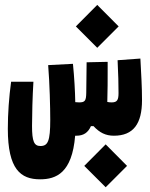

<svg xmlns="http://www.w3.org/2000/svg" viewBox="-20 -562 626 802"><path d="M147.5 187C214.4 187 281.2 160.6 293.9 4.9C295.4 4.9 297.4 4.9 298.8 4.9C329.1 4.9 347.7 -7.8 359.9 -35.2H370.6C396 -7.8 421.4 4.9 455.6 4.9C537.6 4.9 573.2 -45.4 573.2 -143.6C573.2 -199.2 569.8 -251.5 566.4 -317.4L471.2 -310.5C474.1 -253.4 475.1 -210 475.1 -173.3C475.1 -145 469.7 -134.3 446.8 -134.3C440.4 -134.3 434.1 -134.8 428.2 -136.2C429.7 -180.2 429.7 -230 429.7 -278.3C429.7 -287.1 429.7 -295.4 429.7 -303.7L341.8 -301.8C341.3 -259.3 340.8 -217.3 340.3 -174.8C339.8 -141.6 335.4 -134.3 310.5 -134.3C306.6 -134.3 301.3 -134.8 294.4 -135.3C293.5 -182.1 290.5 -237.3 284.7 -295.4L181.2 -290C187.5 -211.9 189.9 -113.3 189.9 -61.5C189.9 27.3 180.2 47.9 148.9 47.9C122.6 47.9 113.8 29.3 113.8 -36.1C113.8 -81.1 115.7 -157.7 119.6 -220.7H26.4C17.6 -156.2 12.7 -87.4 12.7 -23.9C12.7 145.5 66.4 187 147.5 187ZM421.4 220.2 510.7 130.9 421.4 41 332 130.9ZM386.2 -362.3 475.6 -451.7 386.2 -541.5 296.9 -451.7Z"/></svg>

Font: Cascadia Code
Style: Bold
Weight: 700
Monospace: yes
Designer: Aaron Bell
Foundry: Saja Typeworks
Version: Version 2404.023